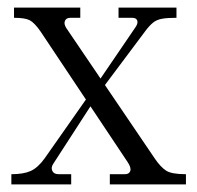

<svg xmlns="http://www.w3.org/2000/svg" viewBox="-20 -487 521 507"><path d="M270 0V-27H310Q321 -27 324 -35.5Q327 -44 317 -59L87 -404Q71 -427 58.5 -433.5Q46 -440 17 -440V-467H192V-440H166Q155 -440 151.5 -432Q148 -424 155 -413L389 -68Q404 -46 418.5 -36.5Q433 -27 471 -27V0ZM10 0V-27Q42 -27 61 -35.5Q80 -44 98 -69L225 -250L220 -208L121 -55Q114 -45 118 -36Q122 -27 135 -27H168V0ZM241 -241 245 -279 337 -414Q345 -425 342.5 -432.5Q340 -440 329 -440H293V-467H446V-440Q422 -440 408 -437.5Q394 -435 384.5 -427.5Q375 -420 363 -404Z"/></svg>

Font: Frank Ruhl Libre Light
Style: Regular
Weight: 300
Designer: Yanek Iontef
Foundry: Fontef
Version: Version 6.003;gftools[0.9.30]